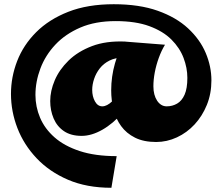

<svg xmlns="http://www.w3.org/2000/svg" viewBox="-20 -790 1054 910"><path d="M508 100Q391 100 302.5 62Q214 24 153.5 -40Q93 -104 62.5 -183Q32 -262 32 -345Q32 -425 61.5 -501Q91 -577 151.5 -637.5Q212 -698 303.5 -734Q395 -770 519 -770Q640 -770 727.5 -739Q815 -708 871.5 -655.5Q928 -603 955 -539Q982 -475 982 -409Q982 -346 960.5 -293Q939 -240 902.5 -200.5Q866 -161 818.5 -139Q771 -117 720 -117Q661 -117 620 -137.5Q579 -158 554 -192.5Q529 -227 518 -271Q507 -315 507 -362Q507 -427 525 -490Q543 -553 571 -593L762 -578Q745 -550 732.5 -515.5Q720 -481 713.5 -446.5Q707 -412 707 -381Q707 -360 711.5 -343Q716 -326 724.5 -313Q733 -300 744.5 -293Q756 -286 770 -286Q797 -286 819.5 -299Q842 -312 855 -341.5Q868 -371 868 -421Q868 -468 850 -515.5Q832 -563 792.5 -602.5Q753 -642 688 -666Q623 -690 528 -690Q432 -690 361 -659.5Q290 -629 242.5 -578.5Q195 -528 171.5 -465.5Q148 -403 148 -340Q148 -284 170 -232Q192 -180 238.5 -139Q285 -98 358 -74Q431 -50 533 -50ZM367 -146Q316 -146 283 -168.5Q250 -191 234 -229Q218 -267 218 -311Q218 -359 239.5 -409.5Q261 -460 305 -503Q349 -546 416 -571.5Q483 -597 574 -593L565 -517Q527 -517 499 -503Q471 -489 453 -466Q435 -443 426 -416Q417 -389 417 -364Q417 -333 430 -309.5Q443 -286 465 -286Q487 -286 513 -311Q539 -336 563 -378Q587 -420 602 -470L632 -374Q605 -307 560.5 -255.5Q516 -204 465 -175Q414 -146 367 -146Z"/></svg>

Font: Marhey Light
Style: Bold
Weight: 700
Version: Version 1.000